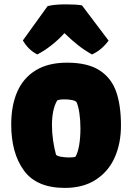

<svg xmlns="http://www.w3.org/2000/svg" viewBox="-20 -873 621 902"><path d="M294.9 -578.6Q392.6 -578.6 448.2 -542.2Q503.9 -505.9 526.1 -441.4Q548.3 -377 548.3 -283.7Q548.3 -199.2 518.8 -133.1Q489.3 -66.9 429.9 -28.6Q370.6 9.8 284.7 9.8Q151.9 9.8 92.3 -72Q32.7 -153.8 32.7 -288.6Q32.7 -377 61 -441.9Q89.4 -506.8 147.9 -542.7Q206.5 -578.6 294.9 -578.6ZM335 -137.2Q346.2 -156.7 352.1 -192.4Q357.9 -228 357.9 -269.5Q357.9 -307.6 353 -341.1Q348.1 -374.5 339.4 -393.6Q334 -399.9 317.9 -403.1Q301.8 -406.2 282.7 -406.2Q257.8 -406.2 248.5 -400.9Q224.1 -358.9 224.1 -284.2Q224.1 -249 229.5 -212.4Q234.9 -175.8 243.2 -146Q249 -139.6 267.1 -136.5Q285.2 -133.3 304.7 -133.3Q329.6 -133.3 335 -137.2ZM155.3 -617.2Q113.8 -637.7 87.4 -683.1L203.6 -844.2Q233.4 -852.5 290.5 -852.5Q338.9 -852.5 365.2 -847.7L490.2 -682.1Q456.1 -636.7 412.1 -617.2Q377.4 -636.7 346.9 -660.6Q316.4 -684.6 282.7 -717.3Q254.4 -686 221.4 -660.2Q188.5 -634.3 155.3 -617.2Z"/></svg>

Font: Kavoon
Style: Regular
Weight: 400
Designer: Viktoriya Grabowska
Foundry: Viktoriya Grabowska
Version: Version 1.004; ttfautohint (v1.4.1)